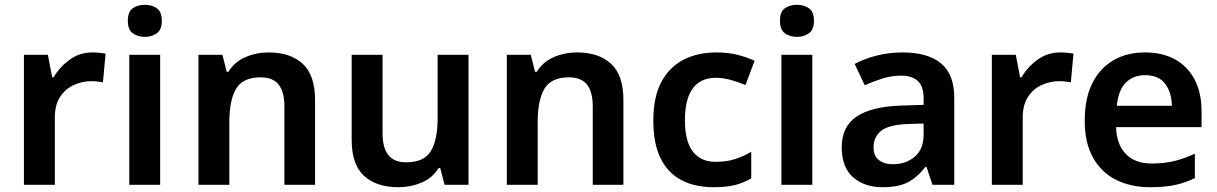

<svg xmlns="http://www.w3.org/2000/svg" viewBox="-20 -772 5085 802"><path d="M367 -553Q379 -553 395 -551.5Q411 -550 421 -548L410 -428Q401 -430 387 -431.5Q373 -433 362 -433Q323 -433 287.5 -416.5Q252 -400 230.5 -366.5Q209 -333 209 -281V0H80V-543H180L198 -449H204Q228 -491 270 -522Q312 -553 367 -553Z M649 -543V0H520V-543ZM585 -752Q614 -752 635 -737.5Q656 -723 656 -685Q656 -648 635 -633Q614 -618 585 -618Q555 -618 534.5 -633Q514 -648 514 -685Q514 -723 534.5 -737.5Q555 -752 585 -752Z M1102 -553Q1193 -553 1244.5 -505.5Q1296 -458 1296 -354V0H1168V-327Q1168 -388 1144 -418.5Q1120 -449 1069 -449Q994 -449 966 -401Q938 -353 938 -264V0H809V-543H909L927 -472H934Q960 -514 1005.5 -533.5Q1051 -553 1102 -553Z M1937 -543V0H1837L1819 -70H1812Q1786 -28 1740.5 -9Q1695 10 1644 10Q1553 10 1501 -37Q1449 -84 1449 -188V-543H1578V-215Q1578 -155 1602 -124.5Q1626 -94 1677 -94Q1752 -94 1780 -141.5Q1808 -189 1808 -278V-543Z M2390 -553Q2481 -553 2532.5 -505.5Q2584 -458 2584 -354V0H2456V-327Q2456 -388 2432 -418.5Q2408 -449 2357 -449Q2282 -449 2254 -401Q2226 -353 2226 -264V0H2097V-543H2197L2215 -472H2222Q2248 -514 2293.5 -533.5Q2339 -553 2390 -553Z M2961 10Q2883 10 2826.5 -19.5Q2770 -49 2739.5 -110.5Q2709 -172 2709 -268Q2709 -368 2743 -430.5Q2777 -493 2836 -523Q2895 -553 2972 -553Q3023 -553 3063 -542.5Q3103 -532 3132 -518L3094 -417Q3062 -430 3031 -438.5Q3000 -447 2971 -447Q2841 -447 2841 -269Q2841 -182 2874 -139Q2907 -96 2969 -96Q3015 -96 3050.5 -107.5Q3086 -119 3118 -138V-27Q3086 -8 3050 1Q3014 10 2961 10Z M3373 -543V0H3244V-543ZM3309 -752Q3338 -752 3359 -737.5Q3380 -723 3380 -685Q3380 -648 3359 -633Q3338 -618 3309 -618Q3279 -618 3258.5 -633Q3238 -648 3238 -685Q3238 -723 3258.5 -737.5Q3279 -752 3309 -752Z M3750 -553Q3856 -553 3911 -507Q3966 -461 3966 -364V0H3875L3850 -75H3846Q3811 -31 3772 -10.5Q3733 10 3665 10Q3592 10 3544 -31Q3496 -72 3496 -158Q3496 -243 3558 -285Q3620 -327 3745 -331L3838 -334V-361Q3838 -412 3813.5 -434Q3789 -456 3745 -456Q3704 -456 3666 -444Q3628 -432 3592 -416L3550 -505Q3591 -527 3642.5 -540Q3694 -553 3750 -553ZM3773 -254Q3692 -251 3660.5 -225.5Q3629 -200 3629 -157Q3629 -120 3651.5 -103Q3674 -86 3709 -86Q3764 -86 3801 -117.5Q3838 -149 3838 -210V-256Z M4410 -553Q4422 -553 4438 -551.5Q4454 -550 4464 -548L4453 -428Q4444 -430 4430 -431.5Q4416 -433 4405 -433Q4366 -433 4330.5 -416.5Q4295 -400 4273.5 -366.5Q4252 -333 4252 -281V0H4123V-543H4223L4241 -449H4247Q4271 -491 4313 -522Q4355 -553 4410 -553Z M4762 -553Q4836 -553 4889 -523.5Q4942 -494 4970.5 -439Q4999 -384 4999 -307V-241H4642Q4644 -169 4682.5 -129Q4721 -89 4790 -89Q4842 -89 4884 -99Q4926 -109 4971 -130V-28Q4930 -8 4887 1Q4844 10 4784 10Q4704 10 4642.5 -20.5Q4581 -51 4546 -113Q4511 -175 4511 -267Q4511 -361 4542.5 -424Q4574 -487 4630.5 -520Q4687 -553 4762 -553ZM4763 -458Q4713 -458 4682 -426Q4651 -394 4645 -330H4875Q4874 -386 4847 -422Q4820 -458 4763 -458Z"/></svg>

Font: Noto Sans Kawi SemiBold
Style: Regular
Weight: 600
Designer: Fadhl Haqq
Version: Version 1.000